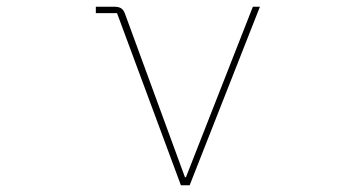

<svg xmlns="http://www.w3.org/2000/svg" viewBox="-20 -551 1040 571"><path d="M518 0 328 -512H265V-531H319Q333 -531 340 -526.5Q347 -522 351 -512L530 -24H533L732 -531H753L544 0Z"/></svg>

Font: IBM Plex Sans JP Thin
Style: Regular
Weight: 100
Designer: Mike Abbink; Paul van der Laan; Pieter van Rosmalen; Wujin Sim; Yejin Wi; Jinhee Kim; Boomi Park; Yona Kim; Kichan Ma
Foundry: Sandoll Inc.
Version: Version 1.001